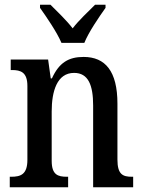

<svg xmlns="http://www.w3.org/2000/svg" viewBox="-20 -786 602 806"><path d="M238 -606H334C352 -651 396 -715 423 -753V-766H379C350 -737 311 -701 285 -667C259 -701 221 -737 192 -766H148V-753C175 -715 219 -651 238 -606ZM21 0H266V-44H261C223 -44 197 -52 197 -111V-318C197 -402 219 -480 291 -480C351 -480 371 -428 371 -343V0H539V-44H534C496 -44 473 -53 473 -116V-351C473 -487 422 -547 331 -547C268 -547 228 -523 198 -457H193L182 -536H25V-492H30C67 -492 95 -483 95 -425V-115C95 -53 66 -44 27 -44H21Z"/></svg>

Font: Noto Serif Sinhala Condensed Medium
Style: Regular
Weight: 500
Width: 3
Designer: Jelle Bosma - Monotype Design Team
Foundry: Monotype Imaging Inc.
Version: Version 2.007